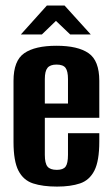

<svg xmlns="http://www.w3.org/2000/svg" viewBox="-20 -671 406 699"><path d="M187.6 8.3Q135.9 8.3 100.5 -3.2Q65.2 -14.7 47.2 -49.5Q29.2 -84.3 29.2 -154.4V-376.8Q29.2 -450.3 68.3 -477.3Q107.5 -504.4 185.7 -504.4Q263.6 -504.4 302.5 -477.3Q341.5 -450.3 341.5 -376.8V-242.2H143.2V-107.4Q143.2 -76.7 152.8 -64.7Q162.5 -52.6 187 -52.6Q209.9 -52.6 218.7 -64.3Q227.5 -76.1 227.5 -107.4V-186H341.5V-155.4Q341.5 -85.3 323.7 -50.1Q305.9 -15 271.5 -3.3Q237.1 8.3 187.6 8.3ZM143.2 -294H227.5V-383.3Q227.5 -411.8 218.7 -423.8Q209.9 -435.9 185.7 -435.9Q162.5 -435.9 152.8 -423.8Q143.2 -411.8 143.2 -383.3ZM56 -545.6 150.6 -650.8H215.1L310.4 -545.6H235.5L183.7 -595L132.6 -545.6Z"/></svg>

Font: Alumni Sans SC Thin
Style: Regular
Weight: 100
Designer: Robert E. Leuschke
Foundry: Robert E. Leuschke
Version: Version 1.018